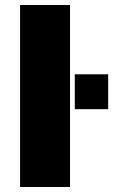

<svg xmlns="http://www.w3.org/2000/svg" viewBox="-20 -745 451 765"><path d="M60 0V-725H259V0ZM278 -310V-449H411V-310Z"/></svg>

Font: Archivo SemiBold Black
Style: Regular
Weight: 900
Version: Version 2.001